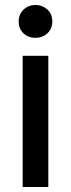

<svg xmlns="http://www.w3.org/2000/svg" viewBox="-20 -751 285 771"><path d="M71 0V-527H174V0ZM122 -599Q94 -599 74.5 -617Q55 -635 55 -665Q55 -685 64.5 -700Q74 -715 89 -723Q104 -731 123 -731Q150 -731 170 -713Q190 -695 190 -665Q190 -635 170 -617Q150 -599 122 -599Z"/></svg>

Font: Onest Medium
Style: Regular
Weight: 500
Designer: Dmitri Voloshin, Andrey Kudryavtsev
Foundry: Dmitri Voloshin, Andrey Kudryavtsev
Version: Version 1.000;gftools[0.9.33]